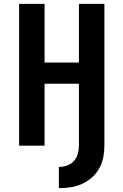

<svg xmlns="http://www.w3.org/2000/svg" viewBox="-20 -755 640 995"><path d="M285 220V110Q306 110 327 103Q348 96 362.5 80Q377 64 383 43Q389 22 389 0V-321H211V0H79V-735H211V-431H389V-735H521V0Q521 31 515 61Q509 91 494 118Q479 145 455.5 165.5Q432 186 404 198.5Q376 211 346 215.5Q316 220 285 220Z"/></svg>

Font: Iosevka Curly XBdEx
Style: Regular
Weight: 800
Width: 7
Monospace: yes
Designer: Belleve Invis
Foundry: Belleve Invis
Version: Version 11.1.0; ttfautohint (v1.8.3)